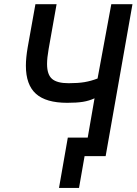

<svg xmlns="http://www.w3.org/2000/svg" viewBox="-20 -745 652 916"><path d="M303.5 -88.5H398.5L431 -276Q405 -264 375.5 -259.2Q346 -254.5 300.5 -254.5Q199.5 -254.5 151.5 -297.5Q103.5 -340.5 103.5 -431.5Q103.5 -469 112 -518.5L149 -725H250L212 -511Q204.5 -469 204.5 -439.5Q204.5 -389 228.5 -368.5Q252.5 -348 307.5 -348Q352 -348 383.2 -353.2Q414.5 -358.5 445.5 -370.5L511 -725H612L484 0H383.5L357 151.5H261.5Z"/></svg>

Font: JuliaMono MediumItalic
Style: Regular
Weight: 500
Italic angle: -9°
Monospace: yes
Designer: cormullion
Foundry: corm
Version: Version 0.049; ttfautohint (v1.8.4)